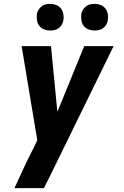

<svg xmlns="http://www.w3.org/2000/svg" viewBox="-20 -759 640 994"><path d="M207 215H55Q78 164 101.5 113.5Q125 63 151 13L173 -33L92 -520H244L277 -180L416 -520H568L237 156ZM469 -601Q453 -601 438 -607Q423 -613 413.5 -625Q404 -637 401.5 -653.5Q399 -670 401 -687Q403 -698 409.5 -708.5Q416 -719 425.5 -726.5Q435 -734 446.5 -736.5Q458 -739 470 -739Q486 -739 501 -733Q516 -727 525.5 -715Q535 -703 538 -686.5Q541 -670 538 -653Q536 -642 530 -631.5Q524 -621 514 -613.5Q504 -606 492.5 -603.5Q481 -601 469 -601ZM239 -601Q223 -601 208 -607Q193 -613 183.5 -625Q174 -637 171.5 -653.5Q169 -670 171 -687Q173 -698 179.5 -708.5Q186 -719 195.5 -726.5Q205 -734 216.5 -736.5Q228 -739 240 -739Q256 -739 271 -733Q286 -727 295.5 -715Q305 -703 308 -686.5Q311 -670 308 -653Q306 -642 300 -631.5Q294 -621 284 -613.5Q274 -606 262.5 -603.5Q251 -601 239 -601Z"/></svg>

Font: Iosevka Aile Heavy
Style: Italic
Weight: 900
Italic angle: -9°
Designer: Belleve Invis
Foundry: Belleve Invis
Version: Version 31.1.0; ttfautohint (v1.8.4)